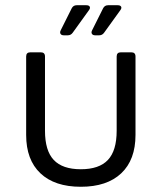

<svg xmlns="http://www.w3.org/2000/svg" viewBox="-20 -699 618 734"><path d="M289 15Q189 15 134.5 -36.5Q80 -88 80 -183V-483Q80 -499 96 -499H136Q152 -499 152 -483V-199Q152 -123 185.5 -87.5Q219 -52 289 -52Q359 -52 392.5 -87.5Q426 -123 426 -199V-483Q426 -499 442 -499H482Q498 -499 498 -483V-183Q498 -88 443.5 -36.5Q389 15 289 15ZM344 -564Q335 -564 331.5 -569.5Q328 -575 332 -583L374 -667Q380 -679 393 -679H430Q440 -679 443 -673.5Q446 -668 440 -660L378 -574Q371 -564 359 -564ZM224 -564Q215 -564 211.5 -569.5Q208 -575 212 -583L254 -667Q260 -679 273 -679H310Q320 -679 323 -673.5Q326 -668 320 -660L258 -574Q251 -564 239 -564Z"/></svg>

Font: Pitagon Sans
Style: Regular
Weight: 400
Designer: Travis Tran
Foundry: Pitagon
Version: Version 1.001; ttfautohint (v1.8.4.7-5d5b);gftools[0.9.26]